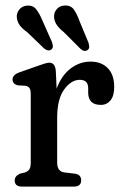

<svg xmlns="http://www.w3.org/2000/svg" viewBox="-20 -692 453 712"><path d="M187 -428.5 190 -363.5Q208.5 -413 242.2 -438.2Q276 -463.5 315.5 -463.5Q356.5 -463.5 380 -439Q403.5 -414.5 403.5 -370Q403.5 -336.5 389.8 -319.8Q376 -303 354 -303Q307 -303 307 -349V-365Q307 -396 276 -396Q244 -396 218 -360.2Q192 -324.5 192 -255.5V-89Q192 -56 219 -52.5L257.5 -48Q281 -45 281 -23Q281 0 253.5 0H62Q34.5 0 34.5 -23Q34.5 -39 54 -48L72.5 -52.5Q83.5 -56 88.8 -64Q94 -72 94 -89V-343.5Q94 -359 89.2 -365.5Q84.5 -372 74.5 -374L45.5 -375.5Q26.5 -381 26.5 -397Q26.5 -414.5 51.5 -423.5L122.5 -448.5Q136.5 -453.5 146.5 -456.5Q156.5 -459.5 163 -459.5Q184.5 -459.5 187 -428.5ZM275 -613.5 308 -534Q310.5 -525.5 310.8 -518.5Q311 -511.5 305.5 -507Q293.5 -498 279 -510.5L217 -572.5Q200 -586 191 -599Q182 -612 180.5 -628Q179.5 -645 190.2 -657.8Q201 -670.5 219 -671.5Q242 -673 253.8 -656.8Q265.5 -640.5 275 -613.5ZM137.5 -615.5 172.5 -536.5Q175.5 -528.5 176 -521.2Q176.5 -514 171 -509Q160.5 -500 144.5 -511.5L81.5 -572Q64 -584.5 54.2 -597Q44.5 -609.5 42.5 -625.5Q40.5 -642.5 50.8 -655.8Q61 -669 78.5 -671Q101.5 -673.5 114 -657.8Q126.5 -642 137.5 -615.5Z"/></svg>

Font: Fraunces 72pt S100
Style: Regular
Weight: 400
Version: Version 1.000; ttfautohint (v1.8.3)